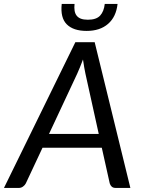

<svg xmlns="http://www.w3.org/2000/svg" viewBox="-52 -924 704 944"><path d="M433.5 -265.5 368 -562Q365.5 -575.5 362 -593.2Q358.5 -611 356 -631.5Q348.5 -610.5 341 -593Q333.5 -575.5 327.5 -561.5L189 -265.5ZM589 0H517Q504.5 0 497.5 -6.2Q490.5 -12.5 487.5 -22.5L448.5 -197.5H157L75 -22.5Q70.5 -13.5 61.2 -6.8Q52 0 40.5 0H-32.5L318.5 -716.5H413.5ZM374 -772Q308.5 -772 276.2 -804.5Q244 -837 251.5 -904.5H314.5Q312.5 -886 314.8 -871.8Q317 -857.5 324.5 -847.5Q332 -837.5 345.5 -832.2Q359 -827 380 -827Q421.5 -827 440.2 -847.2Q459 -867.5 463 -904.5H526Q519 -841 479.2 -806.5Q439.5 -772 374 -772Z"/></svg>

Font: Lato 2
Style: Italic
Weight: 400
Italic angle: -7°
Designer: Lukasz Dziedzic with Adam Twardoch and Botio Nikoltchev
Foundry: tyPoland Lukasz Dziedzic
Version: Version 2.015; 2015-08-06; http://www.latofonts.com/